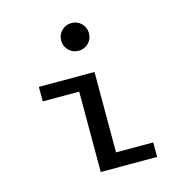

<svg xmlns="http://www.w3.org/2000/svg" viewBox="-112 -874 934 977"><g transform="rotate(-15 355.0 -385.5)"><path d="M351 -625Q320 -625 298.8 -646.2Q277.5 -667.5 277.5 -698Q277.5 -728.5 298.8 -749.8Q320 -771 351 -771Q381.5 -771 402.8 -749.8Q424 -728.5 424 -698Q424 -667.5 402.8 -646.2Q381.5 -625 351 -625ZM400 -76.5H596V0H299V-423.5H107V-500H400Z"/></g></svg>

Font: League Mono
Style: Regular
Weight: 400
Width: 6
Designer: Tyler Finck
Foundry: The League of Moveable Type / Tyler Finck
Version: Version 2.300;RELEASE